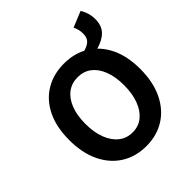

<svg xmlns="http://www.w3.org/2000/svg" viewBox="-246 -1085 1262 1262"><g transform="rotate(-45 385.0 -453.5)"><path d="M609.3 -667.3 538.5 -718Q576.7 -727.6 596.3 -746.9Q615.9 -766.1 615.9 -804.6Q615.9 -825.4 610.9 -844Q605.8 -862.6 598.6 -875.6L709.2 -921.1Q721.6 -902.3 730.8 -874.1Q739.9 -845.8 739.9 -814.4Q739.9 -754.8 706.8 -719.9Q673.6 -685 609.3 -667.3ZM387 13.8Q289.3 13.8 214.5 -32.8Q139.7 -79.4 97.8 -166.4Q55.9 -253.3 55.9 -373.6Q55.9 -494 97.8 -579.1Q139.7 -664.2 214.5 -709Q289.3 -753.8 387 -753.8Q484.7 -753.8 559 -708.6Q633.3 -663.4 675.2 -578.7Q717.1 -494 717.1 -373.6Q717.1 -253.3 675.2 -166.4Q633.3 -79.4 559 -32.8Q484.7 13.8 387 13.8ZM387 -114Q442.1 -114 482 -146Q521.8 -178 544 -236.3Q566.3 -294.5 566.3 -373.6Q566.3 -452.6 544 -509.5Q521.8 -566.4 482 -596.6Q442.1 -626.8 387 -626.8Q332 -626.8 291.6 -596.6Q251.1 -566.4 228.8 -509.5Q206.4 -452.6 206.4 -373.6Q206.4 -294.5 228.8 -236.3Q251.1 -178 291.6 -146Q332 -114 387 -114Z"/></g></svg>

Font: Noto Sans TC Thin
Style: Regular
Weight: 100
Designer: Ryoko NISHIZUKA 西塚涼子 (kana, bopomofo & ideographs); Paul D. Hunt (Latin, Greek & Cyrillic); Sandoll Communications 산돌커뮤니
Foundry: Adobe
Version: Version 2.004-H2;hotconv 1.0.118;makeotfexe 2.5.65603